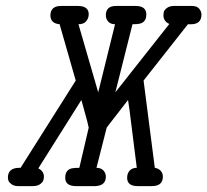

<svg xmlns="http://www.w3.org/2000/svg" viewBox="-20 -631 703 651"><path d="M6.8 -28.8Q6.8 -62 45.9 -62H49.8L236.8 -357.9L182.1 -548.8Q151.4 -551.8 150.9 -578.1Q150.9 -611.3 188 -610.8H244.1Q281.2 -610.8 280.8 -582Q280.8 -569.8 272.5 -559.3Q264.2 -548.8 246.1 -548.8L313 -317.9L370.1 -548.8Q355 -548.8 346.9 -557.9Q338.9 -566.9 338.9 -579.1Q338.9 -611.3 374 -610.8H439.9Q476.1 -610.8 476.1 -582Q476.1 -556.2 454.1 -550.8Q446.3 -548.8 429.2 -548.8L371.1 -317.9L554.2 -549.8Q534.2 -558.6 534.2 -579.1Q534.2 -585 535.6 -591.1Q537.1 -597.2 546.1 -604Q555.2 -610.8 569.8 -610.8H630.9Q647.9 -610.8 655.5 -601.3Q663.1 -591.8 663.1 -582Q663.1 -548.8 627.9 -548.8H617.2L466.8 -357.9L504.9 -62Q517.1 -60.1 524.7 -52Q532.2 -43.9 532.2 -32.2Q532.2 0 495.1 0H446.8Q410.6 0 411.1 -28.8Q411.1 -43 419.7 -52.5Q428.2 -62 443.8 -62L418.9 -259.8L414.1 -292L352.1 -211.9L341.8 -198.2L307.1 -62Q322.3 -62 330.6 -53Q338.9 -43.9 338.9 -32.2Q338.9 -1.5 303.2 0H237.8Q200.7 0 201.2 -28.8Q201.2 -54.7 223.1 -60.1Q231 -62 249 -62L280.8 -198.2Q276.9 -217.3 267.8 -249Q258.8 -280.8 255.9 -292L109.9 -60.1Q128.9 -50.3 128.9 -32.2Q128.9 -26.4 127 -19.8Q125 -13.2 116 -6.6Q106.9 0 91.8 0H42Q27.8 0 19.5 -6.1Q11.2 -12.2 9 -17.6Q6.8 -22.9 6.8 -28.8Z"/></svg>

Font: CMU Typewriter Text
Style: Italic
Weight: 500
Italic angle: -14.04°
Version: Version 0.7.0